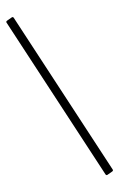

<svg xmlns="http://www.w3.org/2000/svg" viewBox="-103 -915 664 1069"><g transform="rotate(-10 229.0 -380.0)"><path d="M449 74 53 -854C51 -858 47 -860 43 -858L13 -844C9 -842 7 -838 9 -834L405 94C407 98 411 100 415 98L445 84C449 82 451 78 449 74Z"/></g></svg>

Font: Shippori Mincho OTF Medium
Style: Regular
Weight: 500
Designer: FONTDASU
Foundry: FONTDASU / Google Inc. / but / Adobe
Version: Version 3.300;hotconv 1.0.109;makeotfexe 2.5.65596